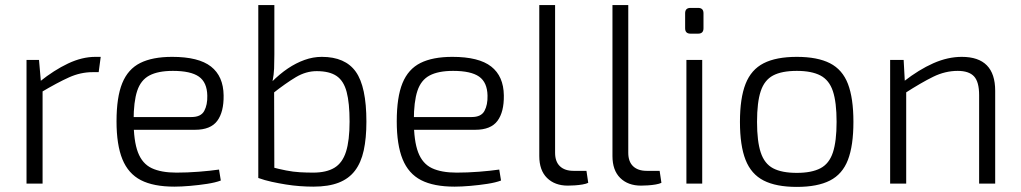

<svg xmlns="http://www.w3.org/2000/svg" viewBox="-20 -720 4004 753"><path d="M133 -485 141 -393 147 -378V0H84V-485ZM375 -497 367 -437H343Q296 -437 250.5 -416.5Q205 -396 141 -358L136 -400Q192 -445 247 -471Q302 -497 354 -497Z M655 -497Q759 -497 807.5 -459Q856 -421 857 -346Q858 -281 832 -246Q806 -211 745 -211H464V-261H731Q768 -261 781 -285Q794 -309 793 -345Q792 -397 760 -419.5Q728 -442 658 -442Q600 -442 566 -424Q532 -406 518 -363.5Q504 -321 504 -248Q504 -167 521 -122.5Q538 -78 575 -60.5Q612 -43 672 -43Q714 -43 759.5 -46.5Q805 -50 839 -55L846 -12Q825 -4 792.5 1Q760 6 725.5 9Q691 12 664 12Q582 12 532.5 -13.5Q483 -39 460 -95.5Q437 -152 437 -244Q437 -339 459.5 -394Q482 -449 530 -473Q578 -497 655 -497Z M1242 -497Q1334 -497 1375.5 -438.5Q1417 -380 1417 -243Q1417 -178 1406.5 -130Q1396 -82 1372 -50.5Q1348 -19 1308 -3.5Q1268 12 1209 12Q1184 12 1156.5 10Q1129 8 1101 3.5Q1073 -1 1045.5 -7Q1018 -13 993 -22L1044 -65Q1074 -57 1102 -51.5Q1130 -46 1156 -44.5Q1182 -43 1208 -43Q1260 -43 1291.5 -62Q1323 -81 1337 -125Q1351 -169 1351 -243Q1351 -316 1339.5 -359.5Q1328 -403 1300 -422Q1272 -441 1222 -441Q1180 -441 1140.5 -417.5Q1101 -394 1049 -353L1045 -398Q1077 -430 1109 -451.5Q1141 -473 1174.5 -485Q1208 -497 1242 -497ZM1056 -700V-506Q1056 -475 1055 -451Q1054 -427 1049 -402L1055 -387L1056 -19L993 -22V-700Z M1754 -497Q1858 -497 1906.5 -459Q1955 -421 1956 -346Q1957 -281 1931 -246Q1905 -211 1844 -211H1563V-261H1830Q1867 -261 1880 -285Q1893 -309 1892 -345Q1891 -397 1859 -419.5Q1827 -442 1757 -442Q1699 -442 1665 -424Q1631 -406 1617 -363.5Q1603 -321 1603 -248Q1603 -167 1620 -122.5Q1637 -78 1674 -60.5Q1711 -43 1771 -43Q1813 -43 1858.5 -46.5Q1904 -50 1938 -55L1945 -12Q1924 -4 1891.5 1Q1859 6 1824.5 9Q1790 12 1763 12Q1681 12 1631.5 -13.5Q1582 -39 1559 -95.5Q1536 -152 1536 -244Q1536 -339 1558.5 -394Q1581 -449 1629 -473Q1677 -497 1754 -497Z M2157 -700V-121Q2157 -86 2176 -68Q2195 -50 2229 -50H2280L2287 -3Q2279 1 2264.5 3.5Q2250 6 2234 7Q2218 8 2207 8Q2156 8 2125.5 -22Q2095 -52 2095 -108V-700Z M2444 -700V-121Q2444 -86 2463 -68Q2482 -50 2516 -50H2567L2574 -3Q2566 1 2551.5 3.5Q2537 6 2521 7Q2505 8 2494 8Q2443 8 2412.5 -22Q2382 -52 2382 -108V-700Z M2734 -485V0H2672V-485ZM2718 -689Q2739 -689 2739 -668V-609Q2739 -588 2718 -588H2688Q2667 -588 2667 -609V-668Q2667 -689 2688 -689Z M3105 -497Q3186 -497 3235 -472Q3284 -447 3305.5 -391Q3327 -335 3327 -242Q3327 -149 3305.5 -93Q3284 -37 3235 -12Q3186 13 3105 13Q3024 13 2975 -12Q2926 -37 2904 -93Q2882 -149 2882 -242Q2882 -335 2904 -391Q2926 -447 2975 -472Q3024 -497 3105 -497ZM3105 -442Q3046 -442 3012 -424Q2978 -406 2963.5 -362.5Q2949 -319 2949 -242Q2949 -166 2963.5 -122Q2978 -78 3012 -60Q3046 -42 3105 -42Q3163 -42 3197.5 -60Q3232 -78 3246.5 -122Q3261 -166 3261 -242Q3261 -319 3246.5 -362.5Q3232 -406 3197.5 -424Q3163 -442 3105 -442Z M3752 -497Q3883 -497 3883 -364V0H3820V-347Q3820 -399 3800 -420.5Q3780 -442 3736 -442Q3687 -442 3640 -419Q3593 -396 3528 -354L3525 -401Q3584 -447 3640.5 -472Q3697 -497 3752 -497ZM3524 -485 3529 -393 3534 -378V0H3471V-485Z"/></svg>

Font: Exo 2 Light
Style: Regular
Weight: 300
Designer: Natanael Gama
Foundry: Natanael Gama
Version: Version 2.010